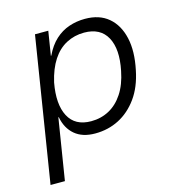

<svg xmlns="http://www.w3.org/2000/svg" viewBox="-103 -594 808 865"><g transform="rotate(-15 301.5 -161.5)"><path d="M27 180 135 -494H197L179 -382H181Q202 -426 231 -452.5Q260 -479 295.5 -491Q331 -503 370 -503Q437 -503 479 -467.5Q521 -432 535.5 -368.5Q550 -305 532 -220Q517 -145 480.5 -94.5Q444 -44 393.5 -18Q343 8 282 8Q223 8 187.5 -22Q152 -52 142 -105L140 -106L94 180ZM279 -50Q325 -50 363 -70.5Q401 -91 428 -132Q455 -173 467 -234Q487 -331 456.5 -387.5Q426 -444 350 -444Q305 -444 267 -424Q229 -404 202.5 -363.5Q176 -323 162 -262Q144 -164 174 -107Q204 -50 279 -50Z"/></g></svg>

Font: Nunito Sans 7pt SemiCondensed Light
Style: Italic
Weight: 300
Width: 4
Italic angle: -9°
Designer: Vernon Adams
Foundry: Vernon Adams
Version: Version 3.101;gftools[0.9.27]